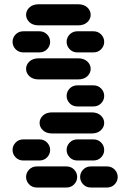

<svg xmlns="http://www.w3.org/2000/svg" viewBox="-20 -881 564 888"><path d="M150.4 -13.7H287.1Q308.6 -13.7 322.8 -28.3Q336.9 -43 336.9 -62.5Q336.9 -82 322.8 -96.7Q308.6 -111.3 287.1 -111.3H150.4Q128.9 -111.3 114.7 -96.7Q100.6 -82 100.6 -62.5Q100.6 -43 114.7 -28.3Q128.9 -13.7 150.4 -13.7ZM400.4 -13.7H474.6Q496.1 -13.7 510.3 -28.3Q524.4 -43 524.4 -62.5Q524.4 -82 510.3 -96.7Q496.1 -111.3 474.6 -111.3H400.4Q378.9 -111.3 364.7 -96.7Q350.6 -82 350.6 -62.5Q350.6 -43 364.7 -28.3Q378.9 -13.7 400.4 -13.7ZM87.9 -138.7H162.1Q183.6 -138.7 197.8 -153.3Q211.9 -168 211.9 -187.5Q211.9 -207 197.8 -221.7Q183.6 -236.3 162.1 -236.3H87.9Q66.4 -236.3 52.2 -221.7Q38.1 -207 38.1 -187.5Q38.1 -168 52.2 -153.3Q66.4 -138.7 87.9 -138.7ZM337.9 -138.7H412.1Q433.6 -138.7 447.8 -153.3Q461.9 -168 461.9 -187.5Q461.9 -207 447.8 -221.7Q433.6 -236.3 412.1 -236.3H337.9Q316.4 -236.3 302.2 -221.7Q288.1 -207 288.1 -187.5Q288.1 -168 302.2 -153.3Q316.4 -138.7 337.9 -138.7ZM221.7 -263.7H403.3Q430.7 -263.7 446.3 -278.3Q461.9 -293 461.9 -312.5Q461.9 -332 446.3 -346.7Q430.7 -361.3 403.3 -361.3H221.7Q194.3 -361.3 178.7 -346.7Q163.1 -332 163.1 -312.5Q163.1 -293 178.7 -278.3Q194.3 -263.7 221.7 -263.7ZM337.9 -388.7H412.1Q433.6 -388.7 447.8 -403.3Q461.9 -418 461.9 -437.5Q461.9 -457 447.8 -471.7Q433.6 -486.3 412.1 -486.3H337.9Q316.4 -486.3 302.2 -471.7Q288.1 -457 288.1 -437.5Q288.1 -418 302.2 -403.3Q316.4 -388.7 337.9 -388.7ZM159.2 -513.7H340.8Q368.2 -513.7 383.8 -528.3Q399.4 -543 399.4 -562.5Q399.4 -582 383.8 -596.7Q368.2 -611.3 340.8 -611.3H159.2Q131.8 -611.3 116.2 -596.7Q100.6 -582 100.6 -562.5Q100.6 -543 116.2 -528.3Q131.8 -513.7 159.2 -513.7ZM87.9 -638.7H162.1Q183.6 -638.7 197.8 -653.3Q211.9 -668 211.9 -687.5Q211.9 -707 197.8 -721.7Q183.6 -736.3 162.1 -736.3H87.9Q66.4 -736.3 52.2 -721.7Q38.1 -707 38.1 -687.5Q38.1 -668 52.2 -653.3Q66.4 -638.7 87.9 -638.7ZM337.9 -638.7H412.1Q433.6 -638.7 447.8 -653.3Q461.9 -668 461.9 -687.5Q461.9 -707 447.8 -721.7Q433.6 -736.3 412.1 -736.3H337.9Q316.4 -736.3 302.2 -721.7Q288.1 -707 288.1 -687.5Q288.1 -668 302.2 -653.3Q316.4 -638.7 337.9 -638.7ZM159.2 -763.7H340.8Q368.2 -763.7 383.8 -778.3Q399.4 -793 399.4 -812.5Q399.4 -832 383.8 -846.7Q368.2 -861.3 340.8 -861.3H159.2Q131.8 -861.3 116.2 -846.7Q100.6 -832 100.6 -812.5Q100.6 -793 116.2 -778.3Q131.8 -763.7 159.2 -763.7Z"/></svg>

Font: Workbench
Style: Regular
Weight: 400
Designer: Jens Kutilek
Foundry: Jens Kutilek
Version: Version 2.001